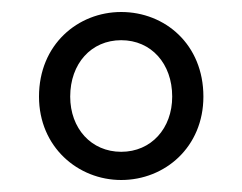

<svg xmlns="http://www.w3.org/2000/svg" viewBox="-20 -783 403 320"><path d="M182 -483C255 -483 319 -538 319 -622C319 -709 255 -763 182 -763C110 -763 45 -709 45 -622C45 -538 110 -483 182 -483ZM182 -530C132 -530 97 -569 97 -622C97 -677 132 -716 182 -716C232 -716 267 -677 267 -622C267 -569 232 -530 182 -530Z"/></svg>

Font: Source Han Sans JP Normal
Style: Regular
Weight: 350
Designer: Ryoko NISHIZUKA 西塚涼子 (kana, bopomofo & ideographs); Paul D. Hunt (Latin, Greek & Cyrillic); Sandoll Communications 산돌커뮤니
Foundry: Adobe
Version: Version 2.002;hotconv 1.0.116;makeotfexe 2.5.65601